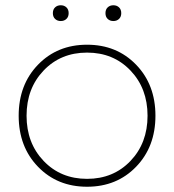

<svg xmlns="http://www.w3.org/2000/svg" viewBox="-20 -690 662 730"><path d="M571 -250Q571 -132 497.5 -56Q424 20 311 20Q198 20 124.5 -56Q51 -132 51 -250Q51 -368 124.5 -444Q198 -520 311 -520Q424 -520 497.5 -444Q571 -368 571 -250ZM541 -250Q541 -354 476 -422Q411 -490 311 -490Q211 -490 146 -422Q81 -354 81 -250Q81 -146 146 -78Q211 -10 311 -10Q411 -10 476 -78Q541 -146 541 -250ZM211 -610Q198 -610 189.5 -618Q181 -626 181 -640Q181 -654 189.5 -662Q198 -670 211 -670Q224 -670 232.5 -662Q241 -654 241 -640Q241 -626 232.5 -618Q224 -610 211 -610ZM411 -610Q398 -610 389.5 -618Q381 -626 381 -640Q381 -654 389.5 -662Q398 -670 411 -670Q424 -670 432.5 -662Q441 -654 441 -640Q441 -626 432.5 -618Q424 -610 411 -610Z"/></svg>

Font: Metropolitano Thin
Style: Regular
Weight: 250
Designer: Fonts by Alex Slobzheninov & Chris M. Simpson / Changes by Cristiano Sobral
Foundry: Fonts by Alex Slobzheninov & Chris M. Simpson / Changes by Cristiano Sobral
Version: Version 1.00;August 30, 2020;FontCreator 13.0.0.2681 64-bit